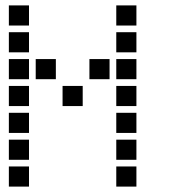

<svg xmlns="http://www.w3.org/2000/svg" viewBox="-20 -708 640 715"><path d="M14 -688Q13 -688 13 -688Q13 -688 13 -687V-614Q13 -613 13 -613Q13 -613 14 -613H87Q88 -613 88 -613Q88 -613 88 -614V-687Q88 -688 88 -688Q88 -688 87 -688ZM414 -688Q413 -688 413 -688Q413 -688 413 -687V-614Q413 -613 413 -613Q413 -613 414 -613H487Q488 -613 488 -613Q488 -613 488 -614V-687Q488 -688 488 -688Q488 -688 487 -688ZM14 -588Q13 -588 13 -588Q13 -588 13 -587V-514Q13 -513 13 -513Q13 -513 14 -513H87Q88 -513 88 -513Q88 -513 88 -514V-587Q88 -588 88 -588Q88 -588 87 -588ZM414 -588Q413 -588 413 -588Q413 -588 413 -587V-514Q413 -513 413 -513Q413 -513 414 -513H487Q488 -513 488 -513Q488 -513 488 -514V-587Q488 -588 488 -588Q488 -588 487 -588ZM14 -488Q13 -488 13 -488Q13 -488 13 -487V-414Q13 -413 13 -413Q13 -413 14 -413H87Q88 -413 88 -413Q88 -413 88 -414V-487Q88 -488 88 -488Q88 -488 87 -488ZM114 -488Q113 -488 113 -488Q113 -488 113 -487V-414Q113 -413 113 -413Q113 -413 114 -413H187Q188 -413 188 -413Q188 -413 188 -414V-487Q188 -488 188 -488Q188 -488 187 -488ZM314 -488Q313 -488 313 -488Q313 -488 313 -487V-414Q313 -413 313 -413Q313 -413 314 -413H387Q388 -413 388 -413Q388 -413 388 -414V-487Q388 -488 388 -488Q388 -488 387 -488ZM414 -488Q413 -488 413 -488Q413 -488 413 -487V-414Q413 -413 413 -413Q413 -413 414 -413H487Q488 -413 488 -413Q488 -413 488 -414V-487Q488 -488 488 -488Q488 -488 487 -488ZM14 -388Q13 -388 13 -388Q13 -388 13 -387V-314Q13 -313 13 -313Q13 -313 14 -313H87Q88 -313 88 -313Q88 -313 88 -314V-387Q88 -388 88 -388Q88 -388 87 -388ZM214 -388Q213 -388 213 -388Q213 -388 213 -387V-314Q213 -313 213 -313Q213 -313 214 -313H287Q288 -313 288 -313Q288 -313 288 -314V-387Q288 -388 288 -388Q288 -388 287 -388ZM414 -388Q413 -388 413 -388Q413 -388 413 -387V-314Q413 -313 413 -313Q413 -313 414 -313H487Q488 -313 488 -313Q488 -313 488 -314V-387Q488 -388 488 -388Q488 -388 487 -388ZM14 -288Q13 -288 13 -288Q13 -288 13 -287V-214Q13 -213 13 -213Q13 -213 14 -213H87Q88 -213 88 -213Q88 -213 88 -214V-287Q88 -288 88 -288Q88 -288 87 -288ZM414 -288Q413 -288 413 -288Q413 -288 413 -287V-214Q413 -213 413 -213Q413 -213 414 -213H487Q488 -213 488 -213Q488 -213 488 -214V-287Q488 -288 488 -288Q488 -288 487 -288ZM14 -188Q13 -188 13 -188Q13 -188 13 -187V-114Q13 -113 13 -113Q13 -113 14 -113H87Q88 -113 88 -113Q88 -113 88 -114V-187Q88 -188 88 -188Q88 -188 87 -188ZM414 -188Q413 -188 413 -188Q413 -188 413 -187V-114Q413 -113 413 -113Q413 -113 414 -113H487Q488 -113 488 -113Q488 -113 488 -114V-187Q488 -188 488 -188Q488 -188 487 -188ZM14 -88Q13 -88 13 -88Q13 -88 13 -87V-14Q13 -13 13 -13Q13 -13 14 -13H87Q88 -13 88 -13Q88 -13 88 -14V-87Q88 -88 88 -88Q88 -88 87 -88ZM414 -88Q413 -88 413 -88Q413 -88 413 -87V-14Q413 -13 413 -13Q413 -13 414 -13H487Q488 -13 488 -13Q488 -13 488 -14V-87Q488 -88 488 -88Q488 -88 487 -88Z"/></svg>

Font: Doto Black
Style: Bold
Weight: 700
Monospace: yes
Version: Version 1.000